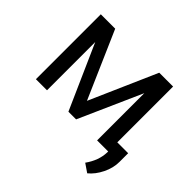

<svg xmlns="http://www.w3.org/2000/svg" viewBox="-163 -729 1105 1105"><g transform="rotate(45 390.0 -176.5)"><path d="M372.6 -119.6 193.8 -528.3H76.7V0H167V-392.6L341.3 0H403.8L574.7 -384.3V0H665V-528.3H552.2ZM668.5 174.3C692.9 154.5 713.1 128.1 729.2 95.2C745.4 62.3 753.4 29.5 753.4 -3.4V-74.2H665V7.3C663.7 52.6 647.8 96.5 617.2 139.2Z"/></g></svg>

Font: Roboto1
Style: rg
Weight: 400
Designer: Google
Version: Version 2.137; 2017